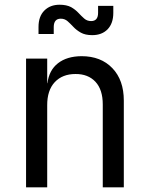

<svg xmlns="http://www.w3.org/2000/svg" viewBox="-20 -800 639 820"><path d="M374 -649.9Q344.2 -649.9 325.2 -660.6Q306.2 -671.4 293.5 -685.1Q280.3 -699.2 268.6 -709.5Q256.3 -720.2 239.7 -720.2Q210 -720.2 209.5 -685.1V-654.8H144.5V-685.1Q144.5 -730 169.4 -754.9Q194.3 -779.8 234.4 -779.8Q264.2 -779.8 283.7 -769.5Q302.2 -758.8 314.9 -745.1Q328.1 -731 339.8 -720.7Q352.1 -710 369.1 -710Q398.9 -710 398.9 -745.1V-774.9H463.9V-745.1Q463.9 -700.2 439.5 -674.8Q415 -649.9 374 -649.9ZM91.3 0V-549.8H181.6V-444.8H182.6Q189.5 -500 227.5 -529.8Q265.6 -559.6 328.1 -560.1Q411.1 -560.1 460 -508.8Q508.8 -458 508.8 -370.1V0H418.9V-354Q418.9 -417 387.7 -450.7Q356 -484.4 302.2 -483.9Q246.6 -483.9 213.9 -449.2Q181.2 -414.1 181.6 -350.1V0Z"/></svg>

Font: UDEV Gothic 35
Style: Regular
Weight: 400
Version: v2.1.0; ttfautohint (v1.8.4.7-5d5b-dirty) -l 6 -r 45 -G 200 